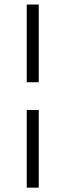

<svg xmlns="http://www.w3.org/2000/svg" viewBox="-20 -700 290 859"><path d="M99.6 -679.7V-332H153.3V-679.7ZM99.6 -208V139.6H153.3V-208Z"/></svg>

Font: Gulim
Style: Regular
Weight: 400
Version: Version 2.21